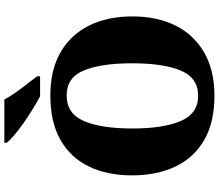

<svg xmlns="http://www.w3.org/2000/svg" viewBox="-80 -890 981 860"><g transform="rotate(-90 410.0 -460.5)"><path d="M411 10Q291 10 212 -36Q133 -82 93.5 -165Q54 -248 54 -359Q54 -470 93.5 -552Q133 -634 212.5 -679.5Q292 -725 412 -725Q526 -725 605 -679.5Q684 -634 725 -551.5Q766 -469 766 -358Q766 -247 725 -164.5Q684 -82 604.5 -36Q525 10 411 10ZM411 -63Q491 -63 523.5 -141Q556 -219 556 -358Q556 -498 524 -575Q492 -652 412 -652Q331 -652 297.5 -575Q264 -498 264 -358Q264 -219 297.5 -141Q331 -63 411 -63ZM408 -771Q382 -785 350 -804.5Q318 -824 287 -846Q256 -868 232.5 -888Q209 -908 200 -921V-931H394Q405 -909 424 -882Q443 -855 463.5 -829Q484 -803 498 -784V-771Z"/></g></svg>

Font: Noto Serif Sinhala Black
Style: Regular
Weight: 900
Designer: Jelle Bosma - Monotype Design Team
Foundry: Monotype Imaging Inc.
Version: Version 2.007; ttfautohint (v1.8.4.7-5d5b)